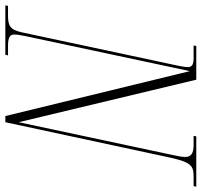

<svg xmlns="http://www.w3.org/2000/svg" viewBox="-58 -716 754 718"><g transform="rotate(90 319.0 -357.0)"><path d="M-20 0H165L167 -10H130C101 -10 89 -17 89 -33C89 -42 91 -55 95 -75L226 -690L394 0H417L550 -619C567 -694 580 -704 620 -704H656L658 -714H470L468 -704H503C531 -704 547 -696 547 -673C547 -663 545 -649 538 -618L417 -50L258 -714H132L130 -704H177C199 -704 211 -699 211 -683C211 -677 210 -668 207 -652L81 -62C71 -16 55 -10 17 -10H-18Z"/></g></svg>

Font: Noto Serif Display ExtraCondensed ExtraLight
Style: Italic
Weight: 200
Width: 2
Italic angle: -12°
Designer: Monotype Design Team
Foundry: Monotype Imaging Inc.
Version: Version 2.009